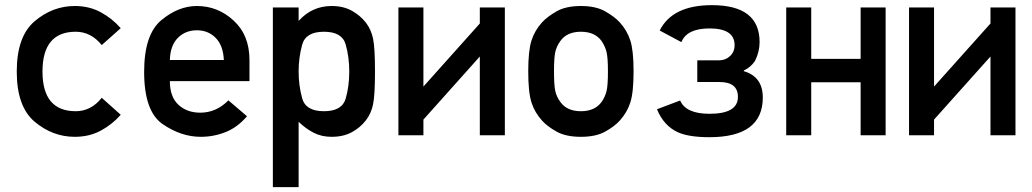

<svg xmlns="http://www.w3.org/2000/svg" viewBox="-20 -536 4091 761"><path d="M383.3 -148.4 458.5 -81.1Q425.3 -43 379.6 -18.3Q334 6.3 276.4 6.3Q188.5 6.3 117.4 -53.5Q46.4 -113.3 46.4 -252.4Q46.4 -391.6 117.4 -451.9Q188.5 -512.2 276.4 -512.2Q334 -512.2 379.6 -487.3Q425.3 -462.4 458.5 -424.3L383.3 -357.4Q340.3 -410.2 280.3 -410.2Q148.4 -410.2 148.4 -252.4Q148.4 -95.2 280.3 -95.2Q340.8 -95.2 383.3 -148.4Z M968.8 -214.4H653.3Q653.3 -151.9 687.3 -120.6Q721.2 -89.4 773.9 -89.4Q836.9 -89.4 885.3 -138.2L959 -75.2Q921.4 -31.2 874.3 -12.5Q827.1 6.3 775.9 6.3Q697.8 6.3 624.5 -44.2Q551.3 -94.7 551.3 -251Q551.3 -398.9 618.9 -455.6Q686.5 -512.2 760.3 -512.2Q843.8 -512.2 906.2 -454.3Q968.8 -396.5 968.8 -298.3ZM653.3 -298.3H867.2Q864.7 -355.5 835 -385.7Q805.2 -416 760.3 -416Q714.8 -416 684.8 -385.7Q654.8 -355.5 653.3 -298.3Z M1061.5 205.6V-506.3H1163.6V-453.1Q1216.8 -512.2 1294.4 -512.2Q1340.8 -512.2 1374.5 -493.4Q1408.2 -474.6 1430.2 -446.3Q1451.2 -418.9 1458.7 -382.6Q1466.3 -346.2 1466.3 -252.4Q1466.3 -159.2 1458.7 -122.6Q1451.2 -85.9 1430.2 -59.1Q1408.2 -30.3 1374.5 -12Q1340.8 6.3 1294.4 6.3Q1254.9 6.3 1223.4 -9.8Q1191.9 -25.9 1163.6 -53.2V205.6ZM1263.7 -95.2Q1335.4 -95.2 1349.9 -144.5Q1364.3 -193.8 1364.3 -252.4Q1364.3 -311 1349.9 -360.6Q1335.4 -410.2 1263.7 -410.2Q1191.9 -410.2 1177.7 -358.9Q1163.6 -307.6 1163.6 -252.4Q1163.6 -197.3 1177.7 -146.2Q1191.9 -95.2 1263.7 -95.2Z M1981 0H1881.8V-312L1658.2 -62V0H1559.1V-506.3H1658.2V-192.9L1881.8 -442.9V-506.3H1981Z M2073.7 -253.4Q2073.7 -335 2086.4 -375Q2099.1 -415 2128.4 -447.3Q2149.4 -470.2 2186.3 -491.2Q2223.1 -512.2 2282.7 -512.2Q2341.3 -512.2 2378.4 -491.2Q2415.5 -470.2 2436.5 -447.3Q2465.8 -415 2478.5 -375Q2491.2 -335 2491.2 -253.4Q2491.2 -170.4 2478.5 -130.4Q2465.8 -90.3 2436.5 -58.1Q2415.5 -34.7 2378.4 -14.2Q2341.3 6.3 2282.7 6.3Q2223.1 6.3 2186.3 -14.2Q2149.4 -34.7 2128.4 -58.1Q2099.1 -90.3 2086.4 -130.4Q2073.7 -170.4 2073.7 -253.4ZM2389.6 -252.4Q2389.6 -307.6 2384 -330.1Q2378.4 -352.5 2364.7 -373Q2337.9 -410.2 2282.7 -410.2Q2226.6 -410.2 2200.7 -373Q2186 -352.5 2180.9 -330.1Q2175.8 -307.6 2175.8 -253.4Q2175.8 -197.8 2180.9 -175Q2186 -152.3 2200.7 -132.3Q2226.6 -95.2 2282.7 -95.2Q2337.9 -95.2 2364.7 -132.3Q2378.4 -152.3 2384 -174.8Q2389.6 -197.3 2389.6 -252.4Z M3003.4 -149.4Q3003.4 7.8 2791.5 7.8Q2711.9 7.8 2668 -11.2Q2610.8 -37.1 2584 -103L2675.8 -137.7Q2698.2 -85 2792.5 -85Q2904.8 -85 2904.8 -151.9Q2904.8 -210.9 2832 -210.9H2743.7V-296.9H2830.1Q2855.5 -296.9 2873.5 -313.7Q2891.6 -330.6 2891.6 -356.9Q2891.6 -423.3 2792.5 -423.3Q2702.6 -423.3 2680.7 -369.1L2594.7 -415Q2645 -515.6 2801.8 -515.6Q2990.7 -515.6 2990.7 -369.1Q2990.7 -331.5 2972.7 -294.9Q2955.6 -269 2928.2 -256.8V-253.9Q3003.4 -231.9 3003.4 -149.4Z M3490.2 0H3391.1V-210H3195.3V0H3096.2V-506.3H3195.3V-302.7H3391.1V-506.3H3490.2Z M4004.9 0H3905.8V-312L3682.1 -62V0H3583V-506.3H3682.1V-192.9L3905.8 -442.9V-506.3H4004.9Z"/></svg>

Font: Alte DIN 1451 Mittelschrift
Style: Regular
Weight: 400
Designer: Peter Wiegel
Foundry: Peter Wiegel
Version: Version 1.002 September 20, 2019